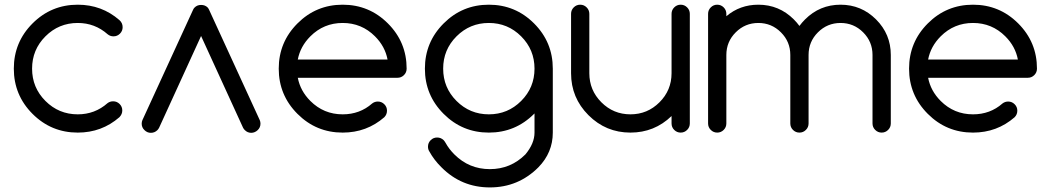

<svg xmlns="http://www.w3.org/2000/svg" viewBox="-20 -567 4493 821"><path d="M463.9 -133.8Q480 -133.8 491.5 -122.3Q502.9 -110.8 502.9 -94.7Q502.9 -78.6 490.7 -65.9Q415 0 312.5 0Q199.2 0 119.1 -80.1Q39.1 -160.2 39.1 -273.4Q39.1 -386.7 119.1 -466.8Q199.2 -546.9 312.5 -546.9Q415 -546.9 490.7 -481Q504.4 -468.8 504.4 -450.7Q504.4 -434.6 492.9 -423.1Q481.4 -411.6 465.3 -411.6Q451.2 -411.6 440.4 -420.4Q385.7 -468.8 312.5 -468.8Q231.4 -468.8 174.3 -411.6Q117.2 -354.5 117.2 -273.4Q117.2 -192.4 174.3 -135.3Q231.4 -78.1 312.5 -78.1Q385.7 -78.1 439.9 -126Q450.2 -133.8 463.9 -133.8Z M867.7 -535.2Q871.1 -531.7 874 -525.4L1090.8 -53.2Q1093.8 -46.4 1093.8 -38.1Q1093.8 -22 1082 -10.7Q1070.3 0.5 1054.7 1Q1038.6 1 1027.3 -10.3Q1022.9 -14.2 1019.5 -20.5L839.8 -413.1L660.2 -20.5Q656.7 -14.2 652.8 -10.3Q641.1 1 625 1Q609.4 1 597.7 -10.7Q585.9 -22 585.9 -38.1Q585.9 -46.4 588.9 -53.2L805.7 -525.4Q808.6 -531.7 812 -534.7Q822.8 -545.9 839.8 -545.9Q856.9 -545.9 867.7 -535.2Z M1595.7 -132.8Q1611.8 -132.8 1623.3 -121.3Q1634.8 -109.9 1634.8 -93.8Q1634.8 -77.6 1623.5 -65.9Q1547.9 0 1445.3 0Q1332 0 1252 -80.1Q1171.9 -160.2 1171.9 -273.4Q1171.9 -386.7 1252 -466.8Q1332 -546.9 1445.3 -546.9Q1558.6 -546.9 1638.7 -466.8Q1718.8 -386.7 1718.8 -273.4Q1718.8 -257.3 1707.3 -245.8Q1695.8 -234.4 1679.7 -234.4H1253.4Q1264.2 -178.2 1307.1 -135.3Q1364.3 -78.1 1445.3 -78.1Q1518.6 -78.1 1571.3 -124.5Q1582 -132.8 1595.7 -132.8ZM1637.2 -312.5Q1626.5 -368.7 1583.5 -411.6Q1526.4 -468.8 1445.3 -468.8Q1364.3 -468.8 1307.1 -411.6Q1264.2 -368.7 1253.4 -312.5Z M2265.6 -82Q2264.6 -81.1 2263.7 -80.1Q2183.6 0 2070.3 0Q1957 0 1877 -80.1Q1796.9 -160.2 1796.9 -273.4Q1796.9 -386.7 1877 -466.8Q1957 -546.9 2070.3 -546.9Q2183.6 -546.9 2263.7 -466.8Q2343.8 -386.7 2343.8 -273.4V0Q2343.8 85.4 2282.2 148.4Q2196.3 234.4 2074.7 234.4Q1953.1 234.4 1867.7 148.4Q1835.9 117.2 1815.9 80.6Q1810.1 71.8 1810.1 60.1Q1810.1 43.9 1821.5 32.5Q1833 21 1849.1 21Q1865.2 21 1877 32.2Q1881.8 37.6 1885.3 43.9Q1899.9 70.3 1922.9 93.3Q1985.8 156.2 2074.7 156.2Q2163.6 156.2 2226.6 93.3Q2265.6 46.4 2265.6 0ZM2208.5 -411.6Q2151.4 -468.8 2070.3 -468.8Q1989.3 -468.8 1932.1 -411.6Q1875 -354.5 1875 -273.4Q1875 -192.4 1932.1 -135.3Q1989.3 -78.1 2070.3 -78.1Q2151.4 -78.1 2208.5 -135.3Q2265.6 -192.4 2265.6 -273.4Q2265.6 -354.5 2208.5 -411.6Z M2929.7 -39.1Q2929.7 -22.9 2918.2 -11.5Q2906.7 0 2890.6 0Q2874.5 0 2863 -11.5Q2851.6 -22.9 2851.6 -39.1V-70.8Q2778.3 0 2675.8 0Q2570.8 0 2496.3 -74.5Q2421.9 -148.9 2421.9 -253.9V-507.8Q2421.9 -523.9 2433.3 -535.4Q2444.8 -546.9 2460.9 -546.9Q2477.1 -546.9 2488.5 -535.4Q2500 -523.9 2500 -507.8V-253.9Q2500 -181.2 2551.5 -129.6Q2603 -78.1 2675.8 -78.1Q2748.5 -78.1 2800 -129.6Q2851.6 -181.2 2851.6 -253.9V-507.8Q2851.6 -523.9 2863 -535.4Q2874.5 -546.9 2890.6 -546.9Q2906.7 -546.9 2918.2 -535.4Q2929.7 -523.9 2929.7 -507.8Z M3085.9 -39.1Q3085.9 -22.9 3074.5 -11.5Q3063 0 3046.9 0Q3030.8 0 3019.3 -11.5Q3007.8 -22.9 3007.8 -39.1V-507.8Q3007.8 -523.9 3019.3 -535.4Q3030.8 -546.9 3046.9 -546.9Q3063 -546.9 3074.5 -535.4Q3085.9 -523.9 3085.9 -507.8V-497.6Q3144 -546.9 3222.7 -546.9Q3311.5 -546.9 3374.5 -483.9Q3387.7 -470.7 3398.4 -456.1Q3409.2 -470.7 3422.4 -483.9Q3485.4 -546.9 3574.2 -546.9Q3663.1 -546.9 3726.1 -483.9Q3789.1 -420.9 3789.1 -332V-39.1Q3789.1 -22.9 3777.6 -11.5Q3766.1 0 3750 0Q3733.9 0 3722.4 -11.5Q3710.9 -22.9 3710.9 -39.1V-332Q3710.9 -388.7 3670.9 -428.7Q3630.9 -468.8 3574.2 -468.8Q3517.6 -468.8 3477.5 -428.7Q3437.5 -388.7 3437.5 -332V-39.1Q3437.5 -22.9 3426 -11.5Q3414.6 0 3398.4 0Q3382.3 0 3370.8 -11.5Q3359.4 -22.9 3359.4 -39.1V-332Q3359.4 -388.7 3319.3 -428.7Q3279.3 -468.8 3222.7 -468.8Q3166 -468.8 3126 -428.7Q3085.9 -388.7 3085.9 -332Z M4291 -132.8Q4307.1 -132.8 4318.6 -121.3Q4330.1 -109.9 4330.1 -93.8Q4330.1 -77.6 4318.8 -65.9Q4243.2 0 4140.6 0Q4027.3 0 3947.3 -80.1Q3867.2 -160.2 3867.2 -273.4Q3867.2 -386.7 3947.3 -466.8Q4027.3 -546.9 4140.6 -546.9Q4253.9 -546.9 4334 -466.8Q4414.1 -386.7 4414.1 -273.4Q4414.1 -257.3 4402.6 -245.8Q4391.1 -234.4 4375 -234.4H3948.7Q3959.5 -178.2 4002.4 -135.3Q4059.6 -78.1 4140.6 -78.1Q4213.9 -78.1 4266.6 -124.5Q4277.3 -132.8 4291 -132.8ZM4332.5 -312.5Q4321.8 -368.7 4278.8 -411.6Q4221.7 -468.8 4140.6 -468.8Q4059.6 -468.8 4002.4 -411.6Q3959.5 -368.7 3948.7 -312.5Z"/></svg>

Font: Comfortaa
Style: Regular
Weight: 400
Designer: Johan Aakerlund
Foundry: Johan Aakerlund
Version: Version 2.001; ttfautohint (v1.4.1)